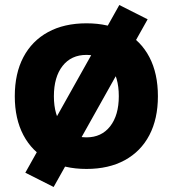

<svg xmlns="http://www.w3.org/2000/svg" viewBox="-20 -662 690 766"><path d="M194 84 81 27 456 -642 569 -585ZM325 12Q236 12 171.8 -23Q107.6 -58.1 73.3 -123Q39 -188 39 -278Q39 -369 73.3 -434Q107.5 -498.9 171.7 -534Q235.8 -569 325 -569Q414 -569 478 -534Q542 -499 576 -434Q610 -369 610 -278Q610 -188 576 -123Q542 -58 478 -23Q414 12 325 12ZM325 -114Q385 -114 419.5 -158.1Q454 -202.3 454 -278.3Q454 -355 419.5 -399Q385 -443 325 -443Q264.2 -443 229.6 -398.9Q195 -354.7 195 -278Q195 -202 229.6 -158Q264.2 -114 325 -114Z"/></svg>

Font: Azeret Mono Thin
Style: Regular
Weight: 100
Designer: Martin Vácha
Foundry: Displaay
Version: Version 1.002